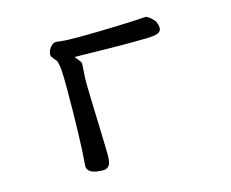

<svg xmlns="http://www.w3.org/2000/svg" viewBox="-99 -797 1199 995"><g transform="rotate(-15 500.0 -299.5)"><path d="M253.9 9.8Q256.8 -19.5 259.3 -64Q261.7 -108.4 263.2 -162.6Q264.6 -216.8 265.6 -276.9Q266.6 -336.9 266.6 -396.5Q266.6 -429.7 266.1 -453.1Q265.6 -476.6 264.6 -493.7Q263.7 -510.7 261.7 -522.9Q259.8 -535.2 256.8 -545.9Q254.9 -554.7 246.1 -563Q237.3 -571.3 235.4 -577.1Q227.5 -583 228 -595.2Q228.5 -607.4 234.4 -619.1Q240.2 -630.9 250.5 -640.1Q260.7 -649.4 273.4 -650.4Q283.2 -649.4 289.6 -648.4Q295.9 -647.5 307.6 -646.5Q319.3 -645.5 338.9 -644.5Q358.4 -643.6 394.5 -643.6Q450.2 -643.6 503.9 -645Q557.6 -646.5 605.5 -647.9Q653.3 -649.4 691.4 -651.4Q729.5 -653.3 754.9 -655.3Q759.8 -655.3 767.1 -650.9Q774.4 -646.5 781.7 -640.1Q789.1 -633.8 794.9 -627.4Q800.8 -621.1 802.7 -618.2Q819.3 -580.1 806.2 -564Q793 -547.9 736.3 -546.9Q642.6 -544.9 548.3 -546.4Q454.1 -547.9 346.7 -549.8Q348.6 -546.9 353.5 -541.5Q358.4 -536.1 363.3 -529.8Q368.2 -523.4 372.1 -517.6Q376 -511.7 376 -507.8Q376 -494.1 373.5 -465.3Q371.1 -436.5 371.1 -403.3Q371.1 -382.8 372.1 -351.6Q373 -320.3 374 -283.7Q375 -247.1 376.5 -208Q377.9 -168.9 378.9 -132.3Q379.9 -95.7 380.9 -64.9Q381.8 -34.2 381.8 -14.6Q381.8 28.3 370.1 42Q358.4 55.7 340.8 55.7Q253.9 55.7 253.9 9.8Z"/></g></svg>

Font: JasonHandwriting4
Style: Regular
Weight: 400
Version: Version 1.01.21